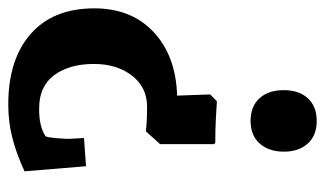

<svg xmlns="http://www.w3.org/2000/svg" viewBox="-180 -587 782 462"><g transform="rotate(-90 211.0 -356.0)"><path d="M185.1 -393.1Q150.9 -393.1 126 -396L95.2 -361.8V-231.9L98.1 -229Q130.4 -229 157.2 -227.5Q184.1 -226.1 198.2 -225.1L214.8 -241.2L211.9 -320.8Q307.1 -323.7 364.5 -377Q421.9 -430.2 421.9 -520Q421.9 -619.1 360.4 -673.1Q298.8 -727.1 190.9 -727.1Q148.9 -727.1 111.1 -717.5Q73.2 -708 29.8 -688L42 -540L109.9 -544.9L107.9 -581.1Q107.9 -590.8 109.4 -609.4Q110.8 -627.9 113.8 -637.2Q137.7 -653.3 181.2 -652.8Q234.4 -652.8 261.2 -616.5Q288.1 -580.1 288.1 -521Q288.1 -465.8 260 -429.4Q231.9 -393.1 185.1 -393.1ZM77.1 -64Q77.1 -27.8 96.7 -6.3Q116.2 15.1 150.9 15.1Q186 15.1 205.6 -6.3Q225.1 -27.8 225.1 -64Q225.1 -101.1 205.6 -122.6Q186 -144 150.9 -144Q116.2 -144 96.7 -122.1Q77.1 -100.1 77.1 -64Z"/></g></svg>

Font: Sura
Style: Bold
Weight: 700
Designer: Carolina Giovagnoli
Foundry: Huerta Tipografica
Version: Version 1.002;PS 001.002;hotconv 1.0.70;makeotf.lib2.5.58329